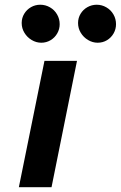

<svg xmlns="http://www.w3.org/2000/svg" viewBox="-20 -775 500 795"><path d="M164.1 -522.9H298.8L193.4 0H58.1ZM303.2 -679.7Q303.2 -700.7 313.7 -718Q324.2 -735.4 342 -745.4Q359.9 -755.4 380.4 -755.4Q401.9 -755.4 420.4 -744.6Q439 -733.9 449.7 -715.3Q460.4 -696.8 460.4 -674.8Q460.4 -654.3 450.4 -636.7Q440.4 -619.1 423.1 -608.6Q405.8 -598.1 384.3 -598.1Q363.3 -598.1 344.5 -609.4Q325.7 -620.6 314.5 -639.2Q303.2 -657.7 303.2 -679.7ZM69.8 -679.7Q69.8 -700.7 80.3 -718Q90.8 -735.4 108.4 -745.4Q126 -755.4 146.5 -755.4Q168.5 -755.4 187 -744.6Q205.6 -733.9 216.3 -715.3Q227.1 -696.8 227.1 -674.8Q227.1 -654.3 217 -636.7Q207 -619.1 189.5 -608.6Q171.9 -598.1 150.9 -598.1Q129.9 -598.1 111.1 -609.4Q92.3 -620.6 81.1 -639.2Q69.8 -657.7 69.8 -679.7Z"/></svg>

Font: Reddit Sans Chocolate
Style: Bold Italic
Weight: 700
Italic angle: -11.25°
Designer: Stephen Hutchings
Version: Version 1.013